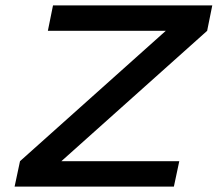

<svg xmlns="http://www.w3.org/2000/svg" viewBox="-20 -690 805 710"><path d="M765 -670H176L157 -576H593L54 -94L34 0H623L643 -94H207L746 -576Z"/></svg>

Font: LT Wave Medium
Style: Italic
Weight: 500
Designer: Daniel Lyons
Version: Version 2.5 (Glyphs App)